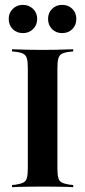

<svg xmlns="http://www.w3.org/2000/svg" viewBox="-20 -775 353 795"><path d="M146 -2.4Q121 -2.4 98.8 -2Q76.6 -1.6 59.3 -1.2Q41.9 -0.8 29.8 0V-8.9L45.2 -10.5Q66.1 -13.7 77 -19.4Q87.9 -25 91.5 -38.7Q95.2 -52.4 95.2 -78.2V-492.7Q95.2 -518.5 91.5 -532.3Q87.9 -546 77 -552Q66.1 -558.1 45.2 -560.5L29.8 -562.1V-571Q41.9 -571 59.3 -570.2Q76.6 -569.4 98.8 -569Q121 -568.5 146 -568.5H157.3H166.9Q192.7 -568.5 214.5 -569Q236.3 -569.4 254 -570.2Q271.8 -571 283.1 -571V-562.1L267.7 -560.5Q246.8 -558.1 235.9 -552Q225 -546 221.4 -532.3Q217.7 -518.5 217.7 -492.7V-78.2Q217.7 -52.4 221.4 -38.7Q225 -25 235.9 -19.4Q246.8 -13.7 267.7 -10.5L283.1 -8.9V0Q271.8 -0.8 254 -1.2Q236.3 -1.6 214.5 -2Q192.7 -2.4 166.9 -2.4H157.3ZM75 -637.9Q49.2 -637.9 32.7 -654.4Q16.1 -671 16.1 -696.8Q16.1 -721.8 33.1 -738.3Q50 -754.8 74.2 -754.8Q100 -754.8 116.9 -738.3Q133.9 -721.8 133.9 -696.8Q133.9 -671 116.9 -654.4Q100 -637.9 75 -637.9ZM237.1 -637.9Q212.1 -637.9 195.6 -654.4Q179 -671 179 -696.8Q179 -721.8 195.6 -738.3Q212.1 -754.8 237.1 -754.8Q262.9 -754.8 279.4 -738.3Q296 -721.8 296 -696.8Q296 -671 279.4 -654.4Q262.9 -637.9 237.1 -637.9Z"/></svg>

Font: Playfair 144pt SemiCondensed
Style: Bold
Weight: 700
Width: 4
Designer: Claus Eggers Sørensen
Foundry: Claus Eggers Sørensen
Version: Version 2.203